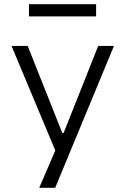

<svg xmlns="http://www.w3.org/2000/svg" viewBox="-20 -715 598 915"><path d="M167 180 256 -27V32L35 -496H112L277 -81H283L448 -496H523L243 180ZM118 -637V-695H438V-637Z"/></svg>

Font: Nunito Sans 6pt Light
Style: Regular
Weight: 300
Version: Version 3.101;gftools[0.9.27]